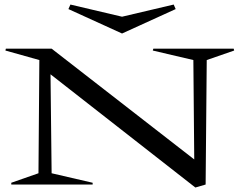

<svg xmlns="http://www.w3.org/2000/svg" viewBox="-20 -815 1058 848"><path d="M842.8 13.2 203.1 -486.8 208 -49.8 389.2 -7.8V0H29.8V-7.8L149.9 -49.8L153.8 -549.8L3.9 -591.8L5.9 -600.1H208L837.9 -110.8L834 -549.8L654.8 -591.8L657.2 -600.1H1012.2L1014.2 -591.8L893.1 -549.8L888.2 0ZM282.2 -774.9 291 -794.9 519 -741.2 747.1 -794.9 755.9 -774.9 519 -667Z"/></svg>

Font: Halibut Exp
Style: Regular
Weight: 400
Width: 7
Designer: Matteo Maggi
Foundry: Collletttivo
Version: Version 3.080 | FøM Fix